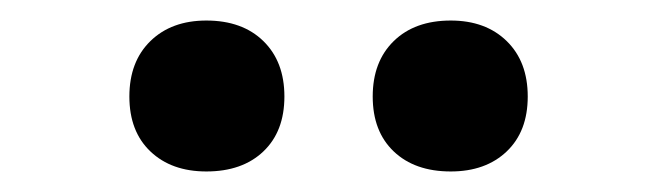

<svg xmlns="http://www.w3.org/2000/svg" viewBox="-20 -808 640 187"><path d="M419 -641Q384 -641 363.5 -660.5Q343 -680 343 -714Q343 -748 363.5 -768Q384 -788 419 -788Q453 -788 473.5 -768Q494 -748 494 -714Q494 -680 473.5 -660.5Q453 -641 419 -641ZM181 -641Q147 -641 126.5 -660.5Q106 -680 106 -714Q106 -748 126.5 -768Q147 -788 181 -788Q216 -788 236.5 -768Q257 -748 257 -714Q257 -680 236.5 -660.5Q216 -641 181 -641Z"/></svg>

Font: Maple Mono
Style: Bold
Weight: 700
Monospace: yes
Designer: subframe7536
Version: Version 7.200